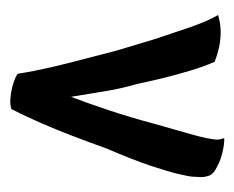

<svg xmlns="http://www.w3.org/2000/svg" viewBox="-62 -630 465 381"><g transform="rotate(-90 170.5 -439.5)"><path d="M214.8 -635.7Q219.7 -604.5 227.5 -570.8Q235.4 -537.1 243.2 -507.8Q252 -473.6 260.7 -440.4Q272.5 -400.4 284.2 -362.3Q294.9 -330.1 306.6 -295.9Q318.4 -261.7 331.1 -239.3Q319.3 -235.4 304.7 -234.4Q292 -233.4 275.4 -235.8Q258.8 -238.3 238.3 -246.1Q228.5 -268.6 220.7 -294.9Q212.9 -321.3 207 -344.7Q200.2 -372.1 194.3 -400.4Q184.6 -433.6 179.2 -468.3Q173.8 -502.9 168.9 -531.2Q156.2 -498 142.1 -455.6Q127.9 -413.1 115.2 -365.2Q103.5 -324.2 96.7 -300.3Q89.8 -276.4 86.9 -262.2Q84 -248 84 -241.2Q84 -234.4 86.9 -227.5Q85.9 -226.6 80.1 -227.1Q74.2 -227.5 65.9 -229Q57.6 -230.5 48.3 -233.4Q39.1 -236.3 30.3 -241.2Q15.6 -248 12.2 -257.8Q8.8 -267.6 9.8 -277.3Q9.8 -279.3 10.3 -288.1Q10.7 -296.9 15.6 -317.4Q20.5 -337.9 31.7 -372.1Q43 -406.2 66.4 -460.9Q79.1 -496.1 91.8 -529.3Q102.5 -557.6 116.7 -590.3Q130.9 -623 144.5 -649.4Q153.3 -652.3 165.5 -651.4Q177.7 -650.4 189 -647.5Q200.2 -644.5 207.5 -641.1Q214.8 -637.7 214.8 -635.7Z"/></g></svg>

Font: Rancho
Style: Regular
Weight: 400
Designer: Font Diner, Inc
Foundry: Font Diner, Inc
Version: Version 1.001